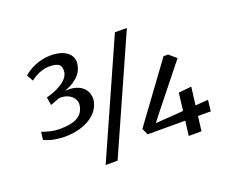

<svg xmlns="http://www.w3.org/2000/svg" viewBox="-118 -961 1460 1180"><g transform="rotate(-20 612.0 -371.0)"><path d="M87.9 -327.6Q114.3 -317.9 143.8 -311Q173.3 -304.2 202.6 -304.2Q279.8 -304.2 320.1 -327.6Q360.4 -351.1 366.7 -402.3Q368.7 -418.5 362.3 -433.3Q356 -448.2 343.5 -459.7Q331.1 -471.2 313.2 -477.8Q295.4 -484.4 273.9 -484.4Q271 -484.4 268.3 -484.4Q265.6 -484.4 262.7 -483.9L202.1 -461.4L193.8 -513.7Q205.6 -516.6 225.3 -523.2Q245.1 -529.8 267.1 -540Q281.2 -546.9 294.9 -555.7Q308.6 -564.5 319.6 -575Q330.6 -585.4 338.1 -597.7Q345.7 -609.9 347.7 -624Q349.1 -638.7 347.4 -650.4Q345.7 -662.1 337.6 -670.4Q329.6 -678.7 314 -683.3Q298.3 -688 272 -688Q255.9 -688 239 -684.3Q222.2 -680.7 206.3 -674.3Q190.4 -668 175.8 -659.2Q161.1 -650.4 148.9 -640.1L125 -682.1Q138.7 -694.3 157.7 -706.5Q176.8 -718.8 199.7 -728Q222.7 -737.3 248.8 -743.2Q274.9 -749 303.7 -749Q337.4 -749 364 -741.5Q390.6 -733.9 408.7 -720Q426.8 -706.1 435.1 -687Q443.4 -668 440.4 -645.5Q438.5 -628.4 431.9 -610.8Q425.3 -593.3 410.9 -576.2Q396.5 -559.1 372.8 -543.2Q349.1 -527.3 312.5 -513.7Q356.9 -517.1 386 -507.1Q415 -497.1 431.6 -480Q448.2 -462.9 454.1 -441.9Q460 -420.9 458 -402.3Q454.1 -370.1 435.8 -342.3Q417.5 -314.5 386.2 -293.7Q355 -272.9 311.5 -261Q268.1 -249 214.8 -249Q200.7 -249 184.1 -250.5Q167.5 -252 150.1 -255.1Q132.8 -258.3 115.5 -263.7Q98.1 -269 82 -276.9ZM679.2 -131.3 954.1 -506.8H983.9L1031.2 -466.3L799.3 -175.8L769 -136.2L951.7 -149.4L965.8 -264.2L1050.3 -272.9L1035.6 -155.3L1119.1 -161.6L1111.3 -88.9H1027.3L1015.6 6.8H932.1L943.8 -88.9H697.8ZM723.6 -747.1H801.8L469.2 0H391.1Z"/></g></svg>

Font: Merriweather
Style: Italic
Weight: 400
Italic angle: -7°
Designer: Eben Sorkin ( eben@eyebytes.com )
Foundry: Eben Sorkin ( eben@eyebytes.com )
Version: Version 1.005; ttfautohint (v0.97) -l 13 -r 13 -G 200 -x 24 